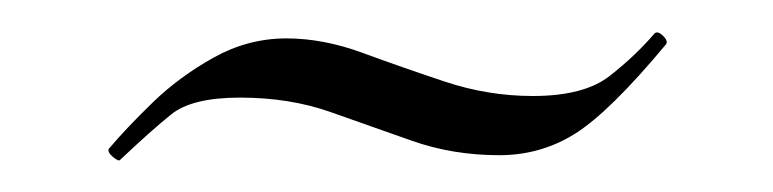

<svg xmlns="http://www.w3.org/2000/svg" viewBox="-20 -254 483 120"><path d="M55 -154Q54 -153 50.5 -156Q47 -159 48 -161Q59 -174 75.5 -190Q92 -206 113.5 -218Q135 -230 159 -230Q182 -230 206.5 -221Q231 -212 258 -203Q285 -194 313 -194Q345 -194 361 -206.5Q377 -219 389 -233Q391 -235 394.5 -231.5Q398 -228 396 -226Q361 -184 339.5 -170.5Q318 -157 292 -157Q263 -157 237.5 -166Q212 -175 186.5 -184Q161 -193 130 -193Q100 -193 87 -182.5Q74 -172 55 -154Z"/></svg>

Font: Cormorant Garamond Light Light
Style: Italic
Weight: 300
Italic angle: -10°
Version: Version 4.001